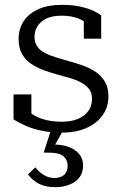

<svg xmlns="http://www.w3.org/2000/svg" viewBox="-20 -539 504 795"><path d="M361 -130Q361 -154 349.5 -169.5Q338 -185 318.5 -196Q299 -207 274.5 -214.5Q250 -222 223 -229Q193 -237 163.5 -247.5Q134 -258 110 -274Q86 -290 71.5 -315Q57 -340 57 -377Q57 -420 78.5 -452Q100 -484 140 -501.5Q180 -519 235 -519Q278 -519 310.5 -512Q343 -505 365 -495Q387 -485 399 -475V-379H327V-467Q335 -466 340.5 -462.5Q346 -459 350 -453.5Q354 -448 355 -440.5Q356 -433 354 -426Q343 -442 325 -452.5Q307 -463 284.5 -468.5Q262 -474 235 -474Q180 -474 151.5 -449Q123 -424 123 -386Q123 -362 135 -345.5Q147 -329 167 -319Q187 -309 212 -301.5Q237 -294 264 -286Q294 -278 323.5 -267.5Q353 -257 376.5 -241Q400 -225 414.5 -200.5Q429 -176 429 -140Q429 -97 406 -63.5Q383 -30 340 -10Q297 10 236 10Q191 10 154 2.5Q117 -5 88 -17.5Q59 -30 36 -45V-148H110V-31Q99 -39 92.5 -46.5Q86 -54 83.5 -61Q81 -68 81 -75.5Q81 -83 84 -91Q102 -72 125 -59.5Q148 -47 176 -41Q204 -35 236 -35Q275 -35 302.5 -46.5Q330 -58 345.5 -79Q361 -100 361 -130ZM244 -4 202 71 195 60Q231 58 260.5 68Q290 78 307 97.5Q324 117 324 146Q324 169 315 186Q306 203 289.5 214Q273 225 252.5 230.5Q232 236 209 236Q168 236 140.5 221.5Q113 207 96 183L126 154Q135 165 146.5 175Q158 185 173 191.5Q188 198 206 198Q231 198 245.5 185Q260 172 260 147Q260 123 242.5 108Q225 93 182 93H161L192 -4Z"/></svg>

Font: Roboto Serif 36pt Light
Style: Regular
Weight: 300
Designer: Greg Gazdowicz
Foundry: Commercial Type
Version: Version 1.008